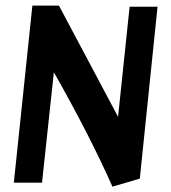

<svg xmlns="http://www.w3.org/2000/svg" viewBox="-20 -664 621 698"><path d="M175.8 -401.4 132.8 0H30.3L97.7 -643.6H194.3L409.2 -239.3L451.2 -639.6H552.7L488.3 -14.6L388.7 14.6Q309.6 -165 175.8 -401.4Z"/></svg>

Font: Puritan
Style: BoldItalic
Weight: 700
Version: 2.1